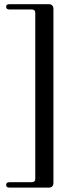

<svg xmlns="http://www.w3.org/2000/svg" viewBox="-20 -752 351 893"><path d="M144 80V-692Q144 -708 127 -708H23.5Q8.5 -708 8.5 -720.5Q8.5 -732.5 23.5 -732.5H206.5Q228.5 -732.5 228.5 -709.5V97.5Q228.5 120.5 206.5 120.5H23.5Q8.5 120.5 8.5 108Q8.5 95.5 23.5 95.5H127Q144 95.5 144 80Z"/></svg>

Font: Fraunces 72pt
Style: Regular
Weight: 400
Version: Version 1.000;[0bf87f6ff]